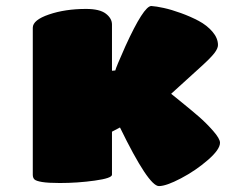

<svg xmlns="http://www.w3.org/2000/svg" viewBox="-20 -609 757 643"><path d="M89.8 -23.9V-516.1Q89.8 -542 144 -560.5Q198.2 -579.1 268.1 -579.1Q314 -579.1 334.5 -563.2Q355 -547.4 355 -526.9V-372.1L366.2 -373Q367.7 -381.8 399.9 -454.1Q461.4 -588.9 486.8 -588.9Q502.9 -587.9 528.6 -582.3Q554.2 -576.7 585.9 -565.2Q617.7 -553.7 645.3 -539.1Q672.9 -524.4 691.4 -502.9Q710 -481.4 710 -458Q710 -446.8 697.8 -430.9Q685.5 -415 654.8 -387.2L553.2 -294.9Q556.6 -292 588.4 -266.4Q620.1 -240.7 645.3 -219Q670.4 -197.3 693.6 -170.9Q716.8 -144.5 716.8 -130.9Q716.8 -108.4 676 -73Q635.3 -37.6 585.9 -11.7Q536.6 14.2 512.2 14.2Q477.5 14.2 381.8 -182.1L355 -168V-23.9Q355 -12.2 297.6 -4.2Q240.2 3.9 180.2 3.9Q141.1 3.9 120.8 0.5Q100.6 -2.9 95.2 -8.3Q89.8 -13.7 89.8 -23.9Z"/></svg>

Font: GGS TheRock Black
Style: Regular
Weight: 900
Designer: Rodrigo Fuenzalida (2012); Goodgame Studios (2014)
Foundry: Rodrigo Fuenzalida,2012;  GGS,2014
Version: Version 1.002 | FøM Mod